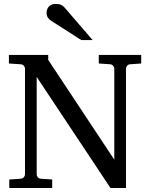

<svg xmlns="http://www.w3.org/2000/svg" viewBox="-20 -948 761 968"><path d="M636.2 -624Q625.5 -623 620.4 -616.2Q615.2 -609.4 615.2 -602.1V0H537.1L165 -560.1V-68.8Q165 -61.5 170.2 -54.7Q175.3 -47.9 186 -46.9L243.2 -43V0H26.9V-43L84 -46.9Q94.7 -47.9 100.3 -54.7Q106 -61.5 106 -68.8V-602.1Q106 -609.4 100.3 -616.2Q94.7 -623 84 -624L24.9 -627.9V-670.9H223.1V-646L556.2 -143.1V-602.1Q556.2 -609.4 550.8 -616.2Q545.4 -623 535.2 -624L478 -627.9V-670.9H691.9V-627.9ZM389.6 -746.1 237.8 -843.3Q227.1 -850.1 220.9 -859.9Q214.8 -869.6 214.8 -883.3Q214.8 -891.1 217.3 -899.2Q219.7 -907.2 225.1 -913.6Q230.5 -919.9 239.3 -924.1Q248 -928.2 260.7 -928.2Q271.5 -928.2 278.8 -926.5Q286.1 -924.8 292 -921.4Q297.9 -918 302.7 -912.8Q307.6 -907.7 313 -901.4L446.8 -746.1Z"/></svg>

Font: Charis SIL Phon
Style: Regular
Weight: 400
Foundry: SIL International
Version: Version 5.000